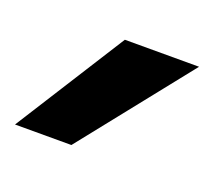

<svg xmlns="http://www.w3.org/2000/svg" viewBox="-83 -906 373 336"><g transform="rotate(20 104.0 -738.5)"><path d="M100.1 -841.3H238.3L75.2 -636.2H-29.8Z"/></g></svg>

Font: Tauri
Style: Regular
Weight: 400
Designer: Yvonne Schüttler
Foundry: Yvonne Schüttler
Version: Version 1.003; ttfautohint (v0.93.8-669f) -l 13 -r 13 -G 200